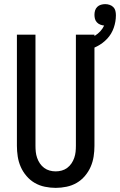

<svg xmlns="http://www.w3.org/2000/svg" viewBox="-20 -903 582 931"><path d="M250 8Q224 8 197.5 2.5Q171 -3 148.5 -16Q126 -29 108.5 -49.5Q91 -70 80.5 -94Q70 -118 66 -144Q62 -170 62 -196V-735H152V-196Q152 -181 153.5 -166.5Q155 -152 160 -137.5Q165 -123 173.5 -110.5Q182 -98 194 -89Q206 -80 220.5 -76Q235 -72 250 -72Q265 -72 279.5 -76Q294 -80 306 -89Q318 -98 326.5 -110.5Q335 -123 340 -137.5Q345 -152 346.5 -166.5Q348 -181 348 -196V-735H438V-196Q438 -170 434 -144Q430 -118 419.5 -94Q409 -70 391.5 -49.5Q374 -29 351.5 -16Q329 -3 302.5 2.5Q276 8 250 8ZM393 -655 378 -705Q394 -709 410 -715Q426 -721 440.5 -730Q455 -739 466.5 -751.5Q478 -764 485 -779Q476 -780 466.5 -783.5Q457 -787 450 -794.5Q443 -802 440.5 -811.5Q438 -821 438 -831Q438 -842 441 -852Q444 -862 451.5 -869.5Q459 -877 469.5 -880Q480 -883 490 -883Q501 -883 511.5 -879.5Q522 -876 529.5 -868.5Q537 -861 539.5 -850.5Q542 -840 542 -829Q542 -798 531.5 -768Q521 -738 500 -715.5Q479 -693 451 -678.5Q423 -664 393 -655Z"/></svg>

Font: Iosevka SS18 Medium
Style: Regular
Weight: 500
Monospace: yes
Designer: Belleve Invis
Foundry: Belleve Invis
Version: Version 25.1.1; ttfautohint (v1.8.4)